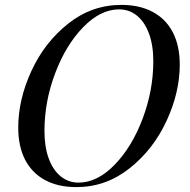

<svg xmlns="http://www.w3.org/2000/svg" viewBox="-20 -742 769 776"><path d="M470.7 -722.2Q544.4 -722.2 597.4 -693.8Q650.4 -665.5 678.5 -611.3Q706.5 -557.1 706.5 -481Q706.5 -368.2 652.8 -252.7Q599.1 -137.2 503.4 -61.5Q407.7 14.2 288.6 14.2Q214.8 14.2 162.1 -14.2Q109.4 -42.5 81.5 -96.4Q53.7 -150.4 53.7 -226.1Q53.7 -339.4 106.9 -455.1Q160.2 -570.8 255.6 -646.5Q351.1 -722.2 470.7 -722.2ZM159.7 -212.9Q159.7 -148.4 177 -101.3Q194.3 -54.2 225.6 -29.1Q256.8 -3.9 297.4 -3.9Q373 -3.9 443.1 -75.9Q513.2 -147.9 556.4 -262.2Q599.6 -376.5 599.6 -495.1Q599.6 -559.6 582 -606.7Q564.5 -653.8 533.2 -679Q502 -704.1 461.4 -704.1Q386.2 -704.1 316.2 -632.1Q246.1 -560.1 202.9 -445.8Q159.7 -331.5 159.7 -212.9Z"/></svg>

Font: TypoPRO Playfair Display
Style: Italic
Weight: 400
Italic angle: -14°
Designer: Claus Eggers Sørensen
Foundry: Claus Eggers Sørensen
Version: Version 1.004;PS 001.004;hotconv 1.0.70;makeotf.lib2.5.58329